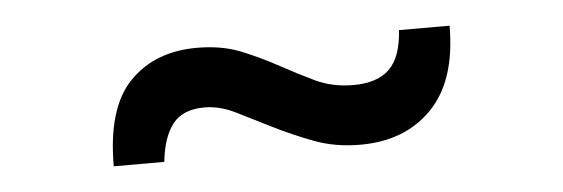

<svg xmlns="http://www.w3.org/2000/svg" viewBox="-26 -435 666 227"><g transform="rotate(-5 307.0 -321.5)"><path d="M102 -256Q102 -325 132 -356Q162 -387 212 -387Q242 -387 265 -377.5Q288 -368 308 -357Q328 -346 348 -336.5Q368 -327 393 -327Q421 -327 435.5 -341Q450 -355 452 -387H512Q512 -322 480 -289Q448 -256 395 -256Q365 -256 340 -265.5Q315 -275 293 -286Q271 -297 252 -306.5Q233 -316 215 -316Q189 -316 177 -300.5Q165 -285 162 -256H102Z"/></g></svg>

Font: Tilda Sans Medium
Style: Regular
Weight: 500
Designer: ParaType Ltd
Foundry: ParaType Ltd
Version: Version 1.009